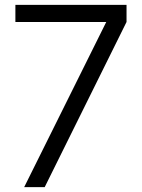

<svg xmlns="http://www.w3.org/2000/svg" viewBox="-20 -766 583 786"><path d="M415 -676H43V-746H498V-676L163 0H79Z"/></svg>

Font: Eudoxus Sans
Style: Regular
Weight: 400
Designer: Stijn de Vries
Foundry: tokotype
Version: Version 2.005